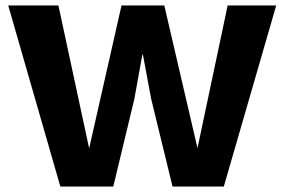

<svg xmlns="http://www.w3.org/2000/svg" viewBox="-20 -680 1037 700"><path d="M200 0 10 -660H193L305 -139L423 -660H579L700 -140L810 -660H987L796 0H609L531 -320L501 -481H499L470 -320L393 0Z"/></svg>

Font: Elaine Sans
Style: Bold
Weight: 700
Designer: Wei Huang
Foundry: Wei Huang
Version: Version 2.001;December 24, 2019;FontCreator 12.0.0.2547 64-b